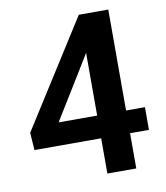

<svg xmlns="http://www.w3.org/2000/svg" viewBox="-81 -778 732 846"><g transform="rotate(-10 285.5 -355.5)"><path d="M544.9 -259.3V-157.7H460.4V0H331.1V-157.7H32.7L27.3 -235.8L328.6 -710.9H460.4V-259.3ZM158.7 -259.3H331.1V-540L320.3 -522Z"/></g></svg>

Font: Vazirmatn UI SemiBold
Style: Regular
Weight: 600
Designer: Saber Rastikerdar
Foundry: Saber Rastikerdar
Version: Version 33.003